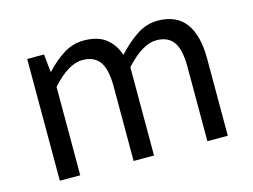

<svg xmlns="http://www.w3.org/2000/svg" viewBox="-81 -692 1088 827"><g transform="rotate(-15 463.0 -278.5)"><path d="M92 0V-543H167L175 -464H178Q213 -503 255.5 -530Q298 -557 347 -557Q409 -557 445 -529Q481 -501 497 -453Q539 -499 583 -528Q627 -557 676 -557Q760 -557 800.5 -502.5Q841 -448 841 -344V0H750V-332Q750 -409 725.5 -443Q701 -477 649 -477Q588 -477 512 -394V0H421V-332Q421 -409 396.5 -443Q372 -477 320 -477Q257 -477 183 -394V0Z"/></g></svg>

Font: Source Han Sans SC
Style: Regular
Weight: 400
Designer: Ryoko NISHIZUKA 西塚涼子 (kana, bopomofo & ideographs); Paul D. Hunt (Latin, Greek & Cyrillic); Sandoll Communications 산돌커뮤니
Foundry: Adobe
Version: Version 2.002;hotconv 1.0.116;makeotfexe 2.5.65601; ttfautoh